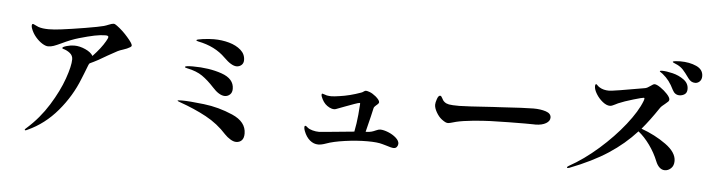

<svg xmlns="http://www.w3.org/2000/svg" viewBox="-52 -1095 5103 1381"><g transform="rotate(5 2500.0 -404.5)"><path d="M870 -627Q870 -619 861 -614Q840 -601 811 -592Q788 -585 772 -577L703 -539Q640 -500 579 -472Q573 -464 571 -458L546 -394L531 -357Q481 -229 389.5 -121Q298 -13 177 42Q165 48 161 48Q156 48 156 43Q156 40 169 29Q259 -51 323 -154Q387 -257 419.5 -349.5Q452 -442 452 -490Q452 -517 430.5 -534.5Q409 -552 379 -560Q374 -562 374 -565Q374 -573 403 -581.5Q432 -590 459 -590Q498 -590 539 -571.5Q580 -553 595 -527Q654 -589 684 -642Q697 -664 697 -673Q697 -683 676 -683Q641 -683 597 -674Q553 -665 487 -646Q431 -630 365 -598Q331 -582 311 -575Q291 -568 271 -568Q253 -568 228 -583.5Q203 -599 180 -626Q157 -653 145 -686Q141 -697 141 -705Q141 -719 149 -719Q153 -719 166 -712Q179 -705 190 -701Q219 -691 265 -691Q304 -691 356 -698Q428 -707 526.5 -723.5Q625 -740 658 -749Q666 -751 675 -754.5Q684 -758 689 -760Q715 -771 727 -771Q733 -771 739 -767.5Q745 -764 752 -759Q792 -730 831 -685.5Q870 -641 870 -627Z M1542 -598Q1467 -673 1345 -697Q1330 -700 1330 -705Q1330 -711 1375 -717Q1420 -723 1456 -723Q1513 -723 1565 -708.5Q1617 -694 1650.5 -664.5Q1684 -635 1684 -592Q1684 -569 1669 -556Q1654 -543 1634 -543Q1597 -543 1542 -598ZM1479 -377Q1434 -426 1392 -455Q1350 -484 1282 -498Q1265 -501 1265 -506Q1265 -515 1321 -515Q1439 -515 1530 -483.5Q1621 -452 1621 -379Q1621 -352 1605 -337.5Q1589 -323 1568 -323Q1548 -323 1525 -337Q1502 -351 1479 -377ZM1595 -48Q1530 -120 1444 -166.5Q1358 -213 1250 -251Q1233 -257 1233 -260Q1233 -264 1264 -264Q1317 -264 1424 -251.5Q1531 -239 1632.5 -195Q1734 -151 1734 -66Q1734 -33 1718.5 -17Q1703 -1 1678 -1Q1659 -1 1636 -15Q1613 -29 1595 -48Z M2842 -90Q2842 -78 2834 -67Q2826 -56 2811 -56Q2795 -56 2753 -70L2728 -77Q2692 -88 2619 -88Q2542 -88 2457 -76Q2372 -64 2324 -46Q2291 -34 2268 -34Q2235 -34 2207.5 -57Q2180 -80 2164 -122Q2158 -137 2158 -149Q2158 -160 2164 -160Q2169 -160 2175.5 -154.5Q2182 -149 2183 -148Q2195 -138 2219 -131.5Q2243 -125 2268 -125Q2273 -125 2365 -134Q2473 -145 2519 -149Q2531 -208 2537 -273Q2543 -338 2543 -352Q2543 -358 2540 -358Q2532 -358 2501.5 -347Q2471 -336 2436 -323Q2403 -310 2375 -300Q2368 -297 2359 -297Q2343 -297 2325.5 -306Q2308 -315 2295 -328Q2282 -341 2271.5 -361.5Q2261 -382 2261 -393Q2261 -401 2267 -401Q2270 -401 2280.5 -397Q2291 -393 2299 -391Q2317 -388 2331 -388Q2352 -388 2390 -394Q2464 -404 2544 -433Q2553 -436 2561.5 -442.5Q2570 -449 2577 -449Q2586 -449 2605 -442Q2624 -435 2649 -415Q2678 -390 2678 -375Q2678 -370 2673.5 -364.5Q2669 -359 2665 -356Q2661 -353 2660 -352Q2658 -350 2650.5 -343Q2643 -336 2642 -329Q2635 -294 2600 -155H2608Q2629 -156 2643 -160Q2657 -164 2672 -171Q2692 -180 2703 -180Q2728 -180 2761.5 -166.5Q2795 -153 2818.5 -132Q2842 -111 2842 -90Z M3138 -291Q3116 -308 3098.5 -338.5Q3081 -369 3081 -393Q3081 -408 3090 -434Q3099 -460 3111 -460Q3116 -460 3119.5 -456.5Q3123 -453 3127 -445Q3142 -410 3180 -403Q3201 -399 3255 -399Q3298 -399 3503 -413Q3531 -415 3543 -415Q3729 -427 3788 -427Q3840 -427 3878 -414.5Q3916 -402 3916 -372Q3916 -347 3888 -330.5Q3860 -314 3814 -313Q3812 -313 3796.5 -313.5Q3781 -314 3736 -314Q3627 -314 3488 -310Q3431 -308 3359.5 -301Q3288 -294 3242 -283L3213 -275Q3208 -274 3199.5 -271.5Q3191 -269 3185 -269Q3175 -269 3164.5 -274Q3154 -279 3138 -291Z M4977 -764Q4977 -740 4963 -726Q4949 -712 4930 -712Q4900 -712 4880 -740Q4850 -782 4833 -800Q4816 -818 4792 -830Q4782 -835 4769.5 -840Q4757 -845 4757 -848Q4757 -853 4774.5 -855Q4792 -857 4810 -857Q4878 -857 4927.5 -834.5Q4977 -812 4977 -764ZM4880 -663Q4880 -636 4863 -624.5Q4846 -613 4825 -613Q4792 -613 4775 -647Q4757 -684 4738 -709Q4719 -734 4692 -756Q4684 -762 4677 -766.5Q4670 -771 4670 -773Q4670 -778 4686 -778Q4717 -778 4762.5 -767Q4808 -756 4844 -730Q4880 -704 4880 -663ZM4832 -139Q4832 -105 4812 -86Q4792 -67 4767 -67Q4746 -67 4729 -82.5Q4712 -98 4701 -126Q4677 -186 4638 -240Q4599 -294 4555 -329Q4469 -234 4356.5 -160.5Q4244 -87 4081 -24Q4075 -22 4071 -22Q4065 -22 4065 -26Q4065 -31 4077 -38Q4182 -96 4285.5 -187Q4389 -278 4466.5 -376Q4544 -474 4573 -551Q4577 -562 4577 -568Q4577 -573 4572 -573Q4562 -573 4497.5 -554Q4433 -535 4391 -517L4371 -507Q4361 -502 4351.5 -498Q4342 -494 4334 -494Q4309 -494 4281 -516.5Q4253 -539 4234 -570Q4215 -601 4215 -625Q4215 -632 4217 -636.5Q4219 -641 4222 -641Q4225 -641 4233 -632.5Q4241 -624 4250 -619Q4278 -602 4318 -602Q4346 -602 4576 -643Q4591 -646 4614 -663Q4616 -664 4625 -670.5Q4634 -677 4641 -677Q4656 -677 4684 -658Q4712 -639 4734 -615Q4756 -591 4756 -576Q4756 -568 4750 -561.5Q4744 -555 4729 -543Q4702 -523 4692 -507Q4631 -416 4575 -350Q4675 -314 4753.5 -257.5Q4832 -201 4832 -139Z"/></g></svg>

Font: Shippori Mincho ExtraBold
Style: Regular
Weight: 800
Designer: FONTDASU
Foundry: FONTDASU / Google Inc. / but / Adobe
Version: Version 3.110; ttfautohint (v1.8.3)